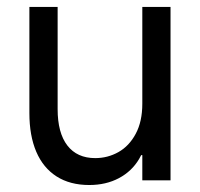

<svg xmlns="http://www.w3.org/2000/svg" viewBox="-20 -524 581 558"><path d="M475.6 0H393.6V-503.9H475.6ZM256.8 -64.5Q293 -64.5 324.2 -82Q355.5 -99.6 374.5 -135.3Q393.6 -170.9 393.6 -222.7L405.3 -144.5V-73.2H377.9L405.3 -144.5Q405.3 -97.7 384.3 -62Q363.3 -26.4 325.7 -6.3Q288.1 13.7 239.3 13.7Q183.6 13.7 144.5 -11.2Q105.5 -36.1 85.4 -83Q65.4 -129.9 65.4 -195.3V-503.9H147.5V-207Q147.5 -137.7 175.8 -101.1Q204.1 -64.5 256.8 -64.5Z"/></svg>

Font: Wanted Sans Variable
Style: Regular
Weight: 400
Designer: Original Design by Kil Hyung-jin and Kang Hanbin, Wanted Lab, Inc; Hangeul from Source Han Sans by Jang Soo-young and Ka
Foundry: Wanted Lab, Inc.
Version: Version 1.003;Glyphs 3.2 (3227)